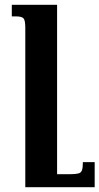

<svg xmlns="http://www.w3.org/2000/svg" viewBox="-20 -512 413 797"><path d="M373 161V265H85V-397Q85 -428 77.5 -436Q70 -444 45 -444H29V-492H217V211H273Q294 211 305.5 208Q317 205 320.5 194Q324 183 324 161Z"/></svg>

Font: Noto Serif Armenian SemiBold
Style: Regular
Weight: 600
Version: Version 2.007